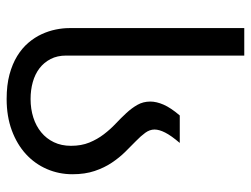

<svg xmlns="http://www.w3.org/2000/svg" viewBox="-110 -646 767 587"><g transform="rotate(90 273.5 -352.5)"><path d="M65.9 -715.8H149.9V-171.4Q149.9 -144 160.4 -123.8Q170.9 -103.5 188.7 -89.8Q206.5 -76.2 230.7 -69.3Q254.9 -62.5 282.7 -62.5Q313 -62.5 339.1 -70.8Q365.2 -79.1 384.5 -95Q403.8 -110.8 414.8 -133.8Q425.8 -156.7 425.8 -186Q425.8 -217.8 415.8 -242.2Q405.8 -266.6 390.6 -286.4Q375.5 -306.2 358.2 -322.5Q340.8 -338.9 325.7 -355.2Q310.5 -371.6 300.5 -389.2Q290.5 -406.7 290.5 -428.7Q290.5 -447.3 300 -469.2Q309.6 -491.2 333 -518.6H417Q394.5 -492.2 385.3 -473.9Q376 -455.6 376 -441.4Q376 -426.8 386 -413.1Q396 -399.4 411.4 -384.5Q426.8 -369.6 444.3 -351.8Q461.9 -334 477.3 -311Q492.7 -288.1 502.7 -258.5Q512.7 -229 512.7 -190.4Q512.7 -148.9 496.8 -112.3Q481 -75.7 451.2 -48.3Q421.4 -21 378.7 -5.1Q335.9 10.7 282.7 10.7Q240.2 10.7 207.8 2Q175.3 -6.8 151.1 -21.7Q127 -36.6 110.6 -55.9Q94.2 -75.2 84.5 -96.4Q74.7 -117.7 70.3 -139.4Q65.9 -161.1 65.9 -180.2Z"/></g></svg>

Font: Arian AMU
Style: Regular
Weight: 400
Designer: Ruben Hakobyan (Tarumian)
Foundry: Ruben Hakobyan (Tarumian)
Version: Version 4.003